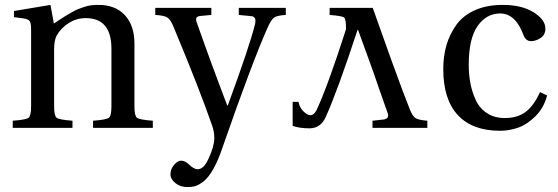

<svg xmlns="http://www.w3.org/2000/svg" viewBox="-20 -522 2277 784"><path d="M32 0V-29Q86 -33 96.5 -41Q107 -49 107 -87V-402Q107 -428 101 -436Q95 -444 75 -447L37 -452V-477L186 -502L200 -426Q204 -429 225 -442.5Q246 -456 251 -459Q256 -462 273.5 -472Q291 -482 299.5 -485Q308 -488 323.5 -493.5Q339 -499 353 -500.5Q367 -502 382 -502Q451 -502 490 -460Q529 -418 529 -343V-87Q529 -49 539.5 -41Q550 -33 604 -29V0H360V-29Q414 -33 424.5 -41Q435 -49 435 -87V-323Q435 -448 330 -448Q292 -448 260 -427.5Q228 -407 211 -376Q201 -356 201 -321V-87Q201 -49 211.5 -41Q222 -33 276 -29V0Z M614 -461V-490H843V-461L800 -457Q784 -456 781.5 -447.5Q779 -439 785 -426Q840 -269 908 -91H910Q999 -333 1021 -422Q1029 -453 1007 -456L955 -461V-490H1147V-461Q1111 -459 1099 -450Q1087 -441 1073 -410Q1009 -266 888 82Q870 135 850.5 169Q831 203 812 218Q793 233 778.5 237.5Q764 242 746 242Q716 242 696 225.5Q676 209 676 190Q676 169 690.5 151.5Q705 134 720 134Q734 134 750 148Q771 169 787 169Q812 169 831 127Q855 76 855 42Q855 16 847 -7Q794 -160 690 -409Q677 -442 663.5 -450.5Q650 -459 614 -461Z M1393 -403Q1393 -443 1385.5 -450Q1378 -457 1326 -461V-490H1430H1502L1579 -274Q1632 -128 1654 -74Q1665 -47 1677 -39.5Q1689 -32 1725 -29V0H1501V-29L1546 -34Q1572 -37 1562 -63Q1552 -91 1532 -148Q1512 -205 1503 -232L1442 -400H1440Q1359 -153 1310 -44Q1289 2 1244 2Q1203 2 1175 -8V-106H1199Q1204 -77 1229.5 -58.5Q1255 -40 1272 -71Q1319 -172 1393 -403Z M1790 -240Q1790 -293 1803 -337.5Q1816 -382 1843 -420Q1870 -458 1918.5 -480Q1967 -502 2033 -502Q2110 -502 2158.5 -472Q2207 -442 2207 -405Q2207 -380 2187.5 -367Q2168 -354 2148 -354Q2127 -354 2117 -380Q2085 -467 2022 -467Q1966 -467 1930 -415.5Q1894 -364 1894 -258Q1894 -219 1900.5 -183.5Q1907 -148 1922.5 -114Q1938 -80 1968.5 -60Q1999 -40 2041 -40Q2094 -40 2127.5 -66Q2161 -92 2185 -146L2214 -132Q2201 -82 2167 -48Q2133 -14 2096.5 -1Q2060 12 2022 12Q1909 12 1849.5 -52Q1790 -116 1790 -240Z"/></svg>

Font: Linguistics Pro
Style: Regular
Weight: 400
Designer: Stefan Peev, Context Ltd
Foundry: Stefan Peev, Context Ltd
Version: Version 001.000